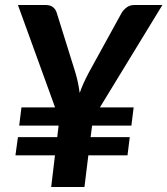

<svg xmlns="http://www.w3.org/2000/svg" viewBox="-20 -745 667 765"><path d="M65.5 -317H199.5L51.5 -725H162.5Q181 -725 191.8 -716Q202.5 -707 206.5 -692.5L280 -457Q287 -433.5 291 -413.5Q295 -393.5 297.5 -374.5Q304 -393.5 313 -413.5Q322 -433.5 334.5 -457L464 -692.5Q471 -705 484 -715Q497 -725 515 -725H627L378 -317H512.5L503.5 -244.5H347L341 -198.5H497L488 -126H332L316.5 0H184L199 -126H41.5L51.5 -198.5H208L213.5 -244.5H56.5Z"/></svg>

Font: Lato Heavy
Style: Italic
Weight: 800
Italic angle: -7°
Designer: Lukasz Dziedzic
Foundry: tyPoland Lukasz Dziedzic
Version: Version 2.007; 2014-02-27